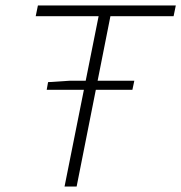

<svg xmlns="http://www.w3.org/2000/svg" viewBox="-20 -679 660 699"><path d="M150 -352 155 -380 233 -385H469L462 -352ZM215 0 339 -620H110L118 -659H620L612 -620H382L259 0Z"/></svg>

Font: Source Code Pro ExtraLight Light
Style: Italic
Weight: 300
Italic angle: -11°
Monospace: yes
Version: Version 1.016;hotconv 1.0.116;makeotfexe 2.5.65601